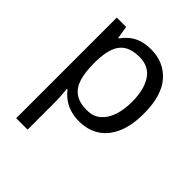

<svg xmlns="http://www.w3.org/2000/svg" viewBox="-216 -677 1047 1047"><g transform="rotate(45 307.5 -153.0)"><path d="M340 -546Q439 -546 499.5 -477Q560 -408 560 -269Q560 -178 532.5 -115.5Q505 -53 455.5 -21.5Q406 10 339 10Q298 10 266 -1Q234 -12 211.5 -29.5Q189 -47 173 -68H167Q169 -51 171 -25Q173 1 173 20V240H85V-536H157L169 -463H173Q189 -486 211.5 -505Q234 -524 265.5 -535Q297 -546 340 -546ZM324 -472Q270 -472 237 -451.5Q204 -431 189 -390Q174 -349 173 -286V-269Q173 -203 187 -157Q201 -111 234.5 -87Q268 -63 326 -63Q375 -63 406.5 -90Q438 -117 453.5 -163.5Q469 -210 469 -270Q469 -362 433.5 -417Q398 -472 324 -472Z"/></g></svg>

Font: hingl115
Style: Book
Weight: 400
Designer: Jelle Bosma - Monotype Design Team
Foundry: Monotype Imaging Inc.
Version: Version 2.003